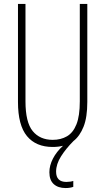

<svg xmlns="http://www.w3.org/2000/svg" viewBox="-20 -734 533 972"><path d="M264 135Q264 187 316 187Q326 187 336 185.5Q346 184 351 182V212Q334 218 312 218Q274 218 252 198Q230 178 230 138Q230 104 248 69Q266 34 299 4Q275 10 247 10Q162 10 116.5 -45Q71 -100 71 -218V-714H109V-221Q109 -115 145.5 -70.5Q182 -26 247 -26Q288 -26 319 -44Q350 -62 367 -104.5Q384 -147 384 -221V-714H422V-218Q422 -140 403 -92.5Q384 -45 352 -20Q314 18 289 57.5Q264 97 264 135Z"/></svg>

Font: Noto Sans Gujarati UI ExtraCondensed ExtraLight
Style: Regular
Weight: 200
Width: 2
Designer: Jelle Bosma - Monotype Design Team, Universal Thirst
Foundry: Monotype Imaging Inc.
Version: Version 2.106; ttfautohint (v1.8.4.7-5d5b)